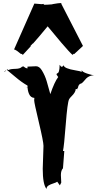

<svg xmlns="http://www.w3.org/2000/svg" viewBox="-20 -1170 645 1261"><path d="M205.6 -1146.5 253.4 -1142.6Q258.8 -1142.6 264.6 -1144L270.5 -1138.7Q289.6 -1138.7 324.7 -1141.6L323.7 -1142.6Q366.2 -1149.9 376.5 -1149.9L384.8 -1148.9L381.8 -1146.5L524.9 -868.2L467.3 -814.9L464.4 -816.9L456.5 -809.6Q438.5 -824.2 382.1 -890.4Q325.7 -956.5 293 -997.1Q229.5 -919.9 196.3 -883.3L194.3 -883.8L180.2 -868.2L182.1 -866.2L129.9 -809.6L122.1 -816.9L118.7 -814.9Q117.7 -815.4 111.8 -820.1Q106 -824.7 101.3 -828.4Q96.7 -832 90.8 -836.4Q77.1 -845.2 72.3 -845.2ZM263.7 -1145.5Q263.7 -1145.5 265.6 -1145.5L264.6 -1144Q264.6 -1145 263.7 -1145.5ZM262.2 -1146.5 263.7 -1145.5Q262.2 -1145.5 262.2 -1146.5ZM260.7 -61 265.6 -211.9Q265.6 -239.3 235.1 -367.2Q204.6 -495.1 204.6 -509.5Q204.6 -523.9 206.1 -526.9Q181.6 -528.3 170.9 -552.7Q160.2 -577.1 160.6 -607.9Q123 -628.9 80.1 -665.3Q37.1 -701.7 26.4 -710H24.4L26.4 -714.8L36.1 -710Q47.4 -717.3 80.8 -717.8Q114.3 -718.3 125 -732.4H133.3L134.3 -734.9Q145.5 -722.2 160.6 -720.7V-732.4L216.8 -734.9Q238.3 -734.9 254.9 -708Q275.9 -673.8 286.9 -635.7Q297.9 -597.7 303 -578.6Q308.1 -559.6 310.5 -551.8Q337.9 -632.3 362.3 -664.1L351.1 -680.2L354 -688Q371.6 -688 371.6 -744.6L380.9 -732.4L388.7 -731.4L397.9 -741.2Q401.4 -719.7 477.5 -707.5Q508.3 -702.6 516.6 -697.8V-709Q520 -697.8 551.5 -687Q583 -676.3 598.1 -676.3Q566.4 -674.3 546.9 -655.3Q539.1 -647 532.2 -638.7Q516.6 -619.6 506.3 -619.6Q494.1 -610.4 492.7 -596.2L486.3 -584.5L477.5 -585.4Q476.6 -563.5 449.2 -537.1Q438 -526.4 433.6 -517.6Q422.9 -496.6 411.9 -354Q400.9 -211.4 393.6 -178.2H402.3Q402.3 -178.2 393.6 -64.9Q379.9 -50.3 379.9 -20L382.3 29.3L373 47.4L356 23.4Q349.1 28.8 330.1 34.7Q311 40.5 298.3 48.6Q285.6 56.6 285.6 70.8Q260.7 41.5 260.7 -61ZM6.8 -697.8Q16.1 -708 20.5 -709Q18.6 -707.5 16.6 -704.1Q11.7 -697.8 6.8 -697.8ZM160.6 -596.7V-595.2Q160.2 -595.2 151.4 -596.7ZM486.3 -580.1V-574.2Q485.8 -574.2 485.8 -576.7ZM486.3 -584.5Q487.3 -584.5 487.3 -582.8Q487.3 -581.1 486.3 -580.1ZM24.4 -710Q24.4 -709 22.5 -709Q23.9 -709 24.4 -710Z"/></svg>

Font: Butcherman
Style: Regular
Weight: 400
Version: Version 001.003